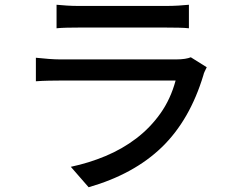

<svg xmlns="http://www.w3.org/2000/svg" viewBox="-20 -741 996 808"><path d="M850 -458Q846 -450 841.5 -440.5Q837 -431 836 -425Q779 -236 661.5 -122Q544 -8 353 47L278 -39Q354 -55 424.5 -84.5Q495 -114 553.5 -158.5Q612 -203 655 -263.5Q698 -324 719 -402H232Q215 -402 186.5 -401.5Q158 -401 131 -399V-498Q159 -495 185.5 -493Q212 -491 232 -491H722Q742 -491 758 -493.5Q774 -496 783 -500ZM218 -721Q238 -719 262 -717.5Q286 -716 309 -716H682Q705 -716 731 -717.5Q757 -719 775 -721V-622Q757 -624 731 -624.5Q705 -625 681 -625H309Q286 -625 262 -624.5Q238 -624 218 -622Z"/></svg>

Font: Kinto Sans Med
Style: Regular
Weight: 500
Designer: Authors: Ryoko NISHIZUKA  (kana & ideographs); Paul D. Hunt (Latin, Greek & Cyrillic); Wenlong ZHANG  (bopomofo); Sandol
Foundry: Adobe Systems Incorporated, ookami Inc.
Version: Version 0.001